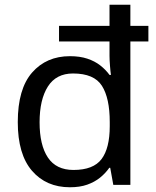

<svg xmlns="http://www.w3.org/2000/svg" viewBox="-20 -780 657 810"><path d="M275 10Q175 10 115 -59.5Q55 -129 55 -265Q55 -405 115.5 -474Q176 -543 275 -543Q317 -543 348.5 -532.5Q380 -522 403 -504Q426 -486 442 -464H448Q446 -477 444 -502.5Q442 -528 442 -544V-605H229V-671H442V-760H530V-671H606V-605H530V0H458L445 -72H441Q425 -49 402 -30.5Q379 -12 348 -1Q317 10 275 10ZM290 -63Q374 -63 408.5 -109Q443 -155 443 -248V-265Q443 -366 410 -418Q377 -470 288 -470Q217 -470 182 -415Q147 -360 147 -264Q147 -168 182 -115.5Q217 -63 290 -63Z"/></svg>

Font: Noto Sans Gurmukhi
Style: Regular
Weight: 400
Designer: Jelle Bosma - Monotype Design Team
Foundry: Monotype Imaging Inc.
Version: Version 2.003